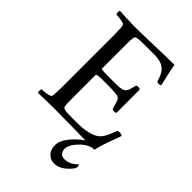

<svg xmlns="http://www.w3.org/2000/svg" viewBox="-251 -752 1075 1075"><g transform="rotate(45 286.5 -214.5)"><path d="M159.7 -641.6Q203.6 -641.6 311.3 -645Q418.9 -648.4 474.1 -648.4Q478 -620.1 489 -573.7Q500 -527.3 502.4 -515.6Q497.6 -510.7 484.9 -510.7Q472.7 -510.7 471.2 -517.6Q456.1 -571.8 429 -590.6Q401.9 -609.4 357.9 -609.4H273.9Q210 -609.4 206.5 -598.6Q200.7 -580.1 201.7 -529.3V-346.7Q201.2 -343.3 212.9 -342Q224.6 -340.8 243.7 -340.8H295.4Q319.8 -340.8 333.5 -341.3Q347.2 -341.8 359.1 -344.2Q371.1 -346.7 376.5 -350.6Q381.8 -354.5 386.7 -361.6Q391.6 -368.7 394.3 -378.4Q397 -388.2 400.9 -402.8Q401.9 -408.2 402.8 -411.1Q404.3 -418 417.5 -418Q429.2 -418 434.1 -413.1V-228.5Q430.2 -224.6 418.5 -224.6Q405.8 -224.6 402.8 -232.4Q392.6 -271 387.7 -281.5Q382.8 -292 375.5 -296.9Q363.3 -304.7 272 -304.7Q262.2 -304.7 256.8 -304.7Q251.5 -304.7 241.7 -304.4Q231.9 -304.2 226.1 -303.7Q220.2 -303.2 213.9 -302.2Q207.5 -301.3 204.6 -299.6Q201.7 -297.9 201.7 -295.9V-110.4Q201.2 -93.3 202.4 -69.8Q203.6 -46.4 207.5 -43Q216.3 -36.1 229.2 -34.7Q242.2 -33.2 276.9 -33.2H323.7Q358.9 -33.2 392.8 -40.3Q426.8 -47.4 446.8 -59.6Q467.8 -72.3 480.5 -95Q493.2 -117.7 508.3 -158.2Q509.8 -164.1 522 -164.1Q540.5 -164.1 546.4 -158.2Q542 -145.5 531.7 -117.7Q521.5 -89.8 515.4 -72.5Q509.3 -55.2 502.7 -33.2Q496.1 -11.2 493.7 3.9Q452.6 3.9 411.9 44.7Q371.1 85.4 371.1 119.1Q371.1 134.3 380.1 147.7Q389.2 161.1 411.1 161.1Q428.2 161.1 443.6 155.3Q459 149.4 467.3 142.6Q475.6 135.7 482.2 129.9Q488.8 124 490.2 124Q490.7 124 491.7 125.5Q492.7 127 493.4 130.1Q494.1 133.3 494.1 136.7Q494.1 148.9 490.2 154.3Q441.4 218.8 387.7 218.8Q362.3 218.8 345.7 204.8Q329.1 190.9 323.7 175Q318.4 159.2 318.4 143.6Q318.4 108.4 348.4 70.3Q378.4 32.2 419.9 3.4Q416 3.4 327.1 1.7Q238.3 0 160.6 0Q136.7 0 99.6 1.5Q62.5 2.9 44.4 2.9Q41 -1 41.3 -11.2Q41.5 -21.5 44.4 -25.4Q59.1 -25.4 84.5 -29.8Q109.9 -34.2 111.8 -41Q116.7 -56.6 116.7 -113.3V-530.3Q116.7 -586.9 111.8 -602.5Q109.9 -609.4 84.5 -613.8Q59.1 -618.2 44.4 -618.2Q41.5 -622.1 41.3 -632.3Q41 -642.6 44.4 -646.5Q144.5 -641.6 159.7 -641.6Z"/></g></svg>

Font: Amiri
Style: Regular
Weight: 400
Designer: Khaled Hosny
Version: Version 000.108